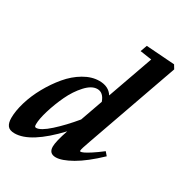

<svg xmlns="http://www.w3.org/2000/svg" viewBox="-184 -854 948 996"><g transform="rotate(30 290.0 -356.5)"><path d="M41.5 11.2Q11.2 11.2 -0.7 -4.6Q-12.7 -20.5 -12.7 -50.3Q-12.7 -92.8 3.2 -145.8Q19 -198.7 48.1 -251Q77.1 -303.2 113.8 -346.9Q150.4 -390.6 196.5 -417.7Q242.7 -444.8 288.1 -444.8Q343.8 -444.8 368.7 -404.8L464.4 -675.3L395 -685.5L409.2 -725.1L579.6 -712.9L593.3 -690.4L400.9 -145Q381.8 -92.3 381.8 -81.5Q381.8 -77.6 386.2 -77.6Q391.6 -77.6 404.1 -83.3Q416.5 -88.9 441.4 -105Q466.3 -121.1 498 -145.5L515.6 -125Q441.9 -54.7 383.1 -21.2Q324.2 12.2 288.6 12.2Q248 12.2 248 -29.3Q248 -60.1 273.4 -134.8Q136.2 11.2 41.5 11.2ZM114.7 -86.4Q114.7 -80.6 115.2 -77.4Q115.7 -74.2 117.9 -71.8Q120.1 -69.3 124.5 -69.3Q150.9 -69.3 201.7 -114.7Q252.4 -160.2 305.2 -224.1L352.1 -356.9Q335.9 -403.3 299.8 -403.3Q266.1 -403.3 231 -365Q195.8 -326.7 171.1 -274.4Q146.5 -222.2 130.6 -169.7Q114.7 -117.2 114.7 -86.4Z"/></g></svg>

Font: Elstob ExtraBold
Style: Italic
Weight: 800
Italic angle: -20°
Designer: Peter S. Baker
Version: Version 1.015